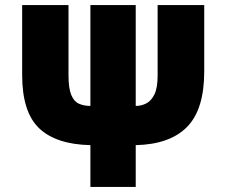

<svg xmlns="http://www.w3.org/2000/svg" viewBox="-20 -734 913 754"><path d="M335 0V-164Q200 -167 133.5 -230.5Q67 -294 67 -440V-714H249V-439Q249 -388 259.5 -362Q270 -336 289.5 -327Q309 -318 335 -318V-714H513V-318Q536 -318 555.5 -328.5Q575 -339 587 -364.5Q599 -390 599 -437V-714H782V-453Q782 -304 714.5 -235.5Q647 -167 513 -164V0Z"/></svg>

Font: Noto Sans SemiCondensed Black
Style: Regular
Weight: 900
Width: 4
Designer: Monotype Design Team
Foundry: Monotype Imaging Inc.
Version: Version 2.013; ttfautohint (v1.8.4.7-5d5b)